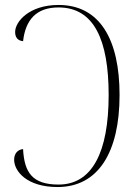

<svg xmlns="http://www.w3.org/2000/svg" viewBox="-20 -744 555 774"><path d="M212 10C376 10 462 -130 462 -361C462 -584 383 -724 216 -724C98 -724 41 -657 41 -615C41 -594 51 -580 73 -578C83 -664 126 -714 216 -714C359 -714 418 -583 418 -361C418 -131 352 0 216 0C109 0 78 -50 73 -143C52 -141 37 -126 37 -100C37 -54 88 10 212 10Z"/></svg>

Font: Noto Serif Display SemiCondensed ExtraLight
Style: Regular
Weight: 200
Width: 4
Designer: Monotype Design Team
Foundry: Monotype Imaging Inc.
Version: Version 2.009